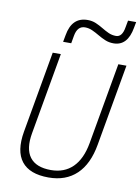

<svg xmlns="http://www.w3.org/2000/svg" viewBox="-102 -1014 797 1092"><g transform="rotate(10 297.0 -468.5)"><path d="M255.9 9.8Q146.5 9.8 100.1 -49.1Q53.7 -107.9 73.7 -222.7L156.7 -693.4H203.6L120.6 -222.7Q104 -129.9 140.1 -82Q176.3 -34.2 261.7 -34.2Q338.9 -34.2 387.5 -82Q436 -129.9 452.6 -222.7L535.6 -693.4H582.5L499.5 -222.7Q479.5 -107.9 417.5 -49.1Q355.5 9.8 255.9 9.8ZM204.1 -764.6 211.4 -803.7Q229.5 -911.1 320.8 -911.1Q346.7 -911.1 368.4 -901.9Q390.1 -892.6 410.2 -880.4Q430.2 -868.2 450.4 -858.9Q470.7 -849.6 494.1 -849.6Q530.3 -849.6 539.6 -908.2L546.9 -947.3H593.8L587.4 -913.1Q568.4 -805.7 487.3 -805.7Q461.4 -805.7 439.2 -814.9Q417 -824.2 396.5 -836.4Q376 -848.6 355.5 -857.9Q335 -867.2 313 -867.2Q269 -867.2 258.8 -808.6L251 -764.6Z"/></g></svg>

Font: Cascadia Mono ExtraLight
Style: Italic
Weight: 200
Italic angle: -10°
Monospace: yes
Designer: Aaron Bell
Foundry: Saja Typeworks
Version: Version 2404.023; ttfautohint (v1.8.4)